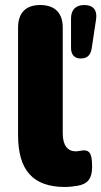

<svg xmlns="http://www.w3.org/2000/svg" viewBox="-20 -734 404 765"><path d="M239 11C256 11 279 8 290 6C329 -1 347 -22 347 -69C347 -123 337 -135 313 -135C302 -134 291 -131 282 -131C251 -131 230 -153 230 -202V-624C230 -683 198 -714 140 -714C83 -714 52 -683 52 -624V-196C52 -57 110 11 239 11ZM301 -501C327 -501 340 -513 345 -539L363 -658C368 -694 351 -714 316 -714C282 -714 263 -695 263 -661V-543C263 -516 277 -501 301 -501Z"/></svg>

Font: Nunito Black
Style: Regular
Weight: 900
Designer: Vernon Adams
Foundry: Vernon Adams
Version: Version 3.602